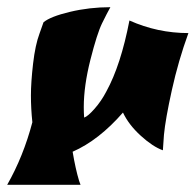

<svg xmlns="http://www.w3.org/2000/svg" viewBox="-20 -393 544 534"><path d="M322 -80Q255 -3 182 29Q190 77 200 110L204 121H0Q45 42 70 -53Q66 -91 66 -127.5Q66 -164 72 -216Q78 -268 90 -300L101 -331Q120 -347 174.5 -360Q229 -373 287 -373Q278 -357 264 -328.5Q250 -300 231.5 -227Q213 -154 213 -95Q213 -80 214 -66Q224 -69 243 -90.5Q262 -112 276 -139Q316 -212 340 -336Q418 -301 504 -301Q476 -224 458 -142.5Q440 -61 436 -18L433 25Q405 15 371.5 -15.5Q338 -46 322 -80Z"/></svg>

Font: Ceviche One
Style: Regular
Weight: 400
Version: Version 1.002